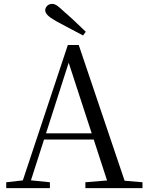

<svg xmlns="http://www.w3.org/2000/svg" viewBox="-20 -965 758 985"><path d="M420 -802 406 -783Q371 -802 336.5 -820Q302 -838 267 -857Q237 -874 224.5 -887Q212 -900 212 -912Q212 -925 222 -935Q232 -945 248 -945Q260 -945 273 -936Q286 -927 309 -905Q336 -882 364 -855.5Q392 -829 420 -802ZM12 0V-30L110 -41H127L236 -30V0ZM84 0 328 -734H384L632 0H542L322 -675H342L338 -661L126 0ZM192 -249 196 -281H500L504 -249ZM418 0V-30L552 -41H581L711 -30V0Z"/></svg>

Font: Noto Serif TC ExtraLight
Style: Regular
Weight: 400
Version: Version 2.002-H1;hotconv 1.1.0;makeotfexe 2.6.0